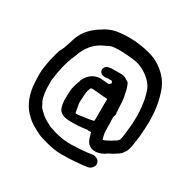

<svg xmlns="http://www.w3.org/2000/svg" viewBox="-183 -855 1199 1204"><g transform="rotate(30 416.0 -252.5)"><path d="M42 -197C42 -181 43 -159 44 -137L47 -103C58 -31 85 28 133 69C157 93 190 110 220 126C243 139 274 147 301 154C334 163 373 171 415 171C419 171 423 171 431 170H461C492 169 527 166 556 163H561L581 160C588 159 593 158 594 158H596C604 156 612 155 621 145C648 124 636 84 608 78C599 74 590 73 581 75C573 76 556 79 554 79H553C523 83 485 86 454 86C444 87 433 87 422 87C382 87 350 79 315 71L299 66C294 64 290 62 281 60C268 57 256 50 245 43C229 36 220 28 203 17C195 10 191 8 188 3C178 -5 172 -11 167 -17C158 -25 156 -39 143 -59C132 -89 127 -125 127 -171V-201C136 -274 151 -343 178 -402C203 -477 244 -530 315 -558C337 -570 351 -576 378 -576C385 -576 391 -577 394 -577H420C429 -577 440 -575 452 -575C474 -573 482 -573 499 -571C543 -566 562 -557 593 -540C622 -522 646 -501 664 -474C676 -455 684 -427 691 -397C699 -360 704 -315 704 -272C704 -257 704 -243 703 -228V-220C699 -185 697 -153 692 -119V-116C690 -108 688 -100 686 -93C678 -83 673 -78 662 -73C655 -70 649 -64 647 -63C626 -53 612 -42 595 -38C594 -38 592 -37 591 -37C591 -37 591 -38 590 -40C586 -57 580 -77 580 -96C580 -120 579 -140 579 -163C578 -170 578 -180 578 -191C578 -194 579 -196 579 -202C585 -211 586 -221 581 -233L582 -234L580 -271C580 -292 577 -316 575 -335C568 -367 563 -397 549 -426C543 -432 537 -436 529 -439C521 -446 506 -453 487 -453H449C441 -453 433 -452 425 -453C418 -453 416 -452 414 -452H411C407 -451 411 -452 402 -450H399C388 -448 380 -443 375 -436C353 -408 382 -380 413 -385C414 -385 422 -386 427 -387H456C459 -385 463 -379 463 -373V-370C458 -367 455 -364 450 -359C432 -361 410 -362 390 -364H389C332 -364 299 -324 284 -289V-284C274 -258 261 -227 261 -188C260 -178 260 -166 260 -156V-124L261 -122C261 -110 264 -99 267 -87C276 -47 317 -36 358 -36H388C398 -36 408 -37 416 -37H417C430 -39 446 -40 463 -42L478 -44C480 -44 485 -43 489 -43H505C512 -25 515 18 545 38C581 62 625 44 649 31C661 19 679 14 700 1C710 -8 735 -16 749 -40C762 -54 767 -76 771 -95L774 -114C778 -146 785 -177 785 -213C786 -220 787 -231 787 -243C788 -257 788 -273 788 -287C788 -358 777 -424 759 -478C744 -528 715 -569 678 -599C669 -608 655 -616 646 -623H645C600 -653 532 -668 456 -675H455C445 -675 436 -676 424 -676H391C387 -675 383 -675 377 -675H376C326 -672 287 -662 251 -640C206 -614 165 -581 139 -537C136 -531 133 -525 130 -520C111 -481 104 -426 79 -388C62 -338 49 -280 43 -221V-220C43 -216 42 -207 42 -197ZM349 -162V-181C350 -188 350 -199 351 -207V-213C352 -223 352 -235 354 -243V-244C354 -252 363 -274 366 -281C371 -281 378 -282 383 -282C388 -282 392 -282 396 -281H398C400 -281 404 -280 411 -280C417 -280 423 -279 431 -278H432C437 -278 459 -276 464 -275H466C471 -275 473 -275 476 -274L489 -273C489 -261 488 -247 488 -233V-127C488 -126 488 -120 486 -113H485C471 -109 454 -107 434 -104L410 -101C400 -98 383 -96 368 -96H361C358 -117 352 -140 349 -162Z"/></g></svg>

Font: Scribbler
Style: Blk
Weight: 900
Designer: Mew Too
Foundry: Cannot Into Space Fonts
Version: Version 1.001